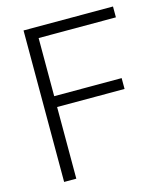

<svg xmlns="http://www.w3.org/2000/svg" viewBox="-111 -823 773 906"><g transform="rotate(-15 275.5 -370.0)"><path d="M89.5 0V-740H526.5V-687H149V0ZM134 -350V-403H478.5V-350Z"/></g></svg>

Font: Encode Sans SC Light
Style: Regular
Weight: 300
Version: Version 3.002